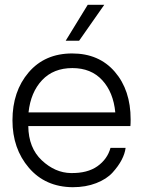

<svg xmlns="http://www.w3.org/2000/svg" viewBox="-20 -776 598 801"><path d="M415 -756 310 -606H254L346 -756ZM525 -278Q525 -260 524 -250H98Q99 -159 154.5 -107Q210 -55 276 -54Q345 -53 386.5 -82.5Q428 -112 441 -159H504Q501 -135 487.5 -109Q474 -83 449.5 -56Q425 -29 381.5 -12Q338 5 283 5Q169 4 100.5 -76Q32 -156 32 -274Q32 -395 99.5 -474Q167 -553 281 -553Q393 -553 459 -476.5Q525 -400 525 -278ZM99 -307H461Q453 -391 406.5 -441.5Q360 -492 282 -492Q203 -492 155.5 -441.5Q108 -391 99 -307Z"/></svg>

Font: Oakes Grotesk Light
Style: Regular
Weight: 300
Designer: Samuel Oakes
Foundry: Samuel Oakes
Version: Version 1.000;PS 001.000;hotconv 1.0.88;makeotf.lib2.5.64775